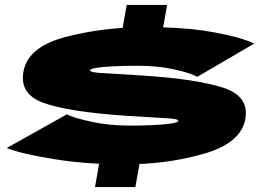

<svg xmlns="http://www.w3.org/2000/svg" viewBox="-20 -725 1060 775"><path d="M363.5 30 380 -64Q284.5 -68.5 196.5 -83Q63.5 -104.5 7 -127.5L250 -263.5Q274 -250 347 -234Q420 -218 503 -218Q583 -218 640.5 -223Q698 -228 699.5 -237Q699.5 -237.5 699.5 -237.5Q698.5 -246 647.5 -248Q593.5 -251 485 -258Q258.5 -273.5 157.8 -309Q57 -344.5 75 -437.5Q93.5 -536.5 246 -576Q355 -604.5 475 -612.5L491.5 -705H654.5L638.5 -614.5Q757 -611 844.5 -594.5Q955.5 -574 1006 -549L776.5 -415Q752 -429 687 -444.2Q622 -459.5 534 -459.5Q455 -459.5 400 -454.8Q345 -450 343.5 -441Q343.5 -440.5 343.5 -440.5Q344.5 -432 401.5 -429.5Q460.5 -426.5 564 -419.5Q774 -405.5 880.8 -371Q987.5 -336.5 970 -243.5Q951.5 -146.5 801.5 -104Q679 -69 543 -63L526.5 30Z"/></svg>

Font: Anybody UltraExpanded Black
Style: Italic
Weight: 900
Width: 9
Italic angle: -10°
Designer: Tyler Finck
Foundry: Etcetera Type Company
Version: Version 1.010; ttfautohint (v1.8.3) -l 8 -r 50 -G 200 -x 14 